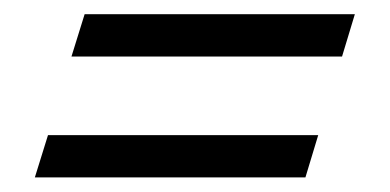

<svg xmlns="http://www.w3.org/2000/svg" viewBox="-20 -357 548 270"><path d="M99 -337H479L461 -277.5H80.5ZM47.5 -167H427.5L409.5 -107.5H29Z"/></svg>

Font: Newsreader 24pt
Style: Bold Italic
Weight: 700
Italic angle: -17°
Designer: Hugues Gentile
Foundry: Production Type
Version: Version 1.003